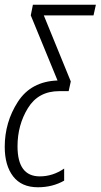

<svg xmlns="http://www.w3.org/2000/svg" viewBox="-51 -551 425 811"><path d="M220 212V161Q172 194 117 194Q23 194 23 67Q23 -23 67 -94.5Q111 -166 199 -166H239L248 -207L134 -486H344L354 -531H88L79 -486L192 -211Q80 -207 24.5 -121Q-31 -35 -31 69Q-31 148 4.5 194Q40 240 109 240Q171 240 220 212Z"/></svg>

Font: Noto Sans Display Condensed Light
Style: Italic
Weight: 300
Width: 3
Designer: Monotype Design team
Foundry: Monotype Imaging Inc.
Version: 1.000